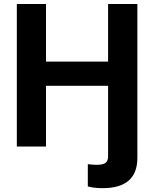

<svg xmlns="http://www.w3.org/2000/svg" viewBox="-20 -748 787 980"><path d="M428.2 203.6V89.8Q452.6 93.3 472.2 93.3Q505.9 93.3 518.8 83.3Q531.7 73.2 531.7 49.3V-310.1H214.8V0H65.9V-727.5H214.8V-433.6H531.7V-727.5H681.2V57.6Q681.2 212.4 503.9 212.4Q460 212.4 428.2 203.6Z"/></svg>

Font: Inter-Bold
Style: Bold
Weight: 700
Designer: Rasmus Andersson
Foundry: rsms
Version: Version 4.000;git-a52131595